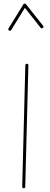

<svg xmlns="http://www.w3.org/2000/svg" viewBox="-20 -1022 272 1051"><path d="M109.9 8.3Q101.6 8.3 101.6 0L118.7 -664.6Q118.7 -672.9 127 -672.9Q135.3 -672.9 135.3 -664.6L118.2 0Q118.2 8.3 109.9 8.3ZM29.8 -855Q22.5 -859.4 26.9 -866.7L107.9 -998Q110.4 -1002.9 115.2 -1002.4Q120.1 -1002 122.1 -999L215.8 -881.3Q221.2 -875 214.4 -869.1Q208 -863.8 202.1 -870.6L116.2 -979L41.5 -857.9Q37.1 -850.6 29.8 -855Z"/></svg>

Font: Mikhak-DS1-FD Thin
Style: Regular
Weight: 100
Designer: Amin Abedi
Version: Version 3.2